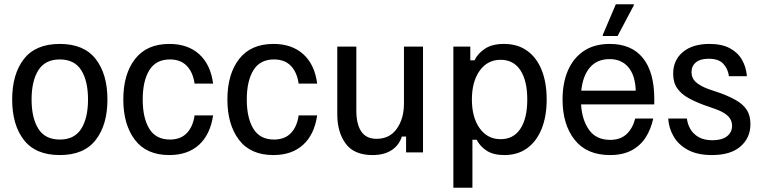

<svg xmlns="http://www.w3.org/2000/svg" viewBox="-20 -720 3598 907"><path d="M262.5 12.5Q148.3 12.5 92.9 -58.8Q37.5 -130 37.5 -250Q37.5 -370 92.9 -441.2Q148.3 -512.5 262.5 -512.5Q376.7 -512.5 432.1 -441.2Q487.5 -370 487.5 -250Q487.5 -130 432.1 -58.8Q376.7 12.5 262.5 12.5ZM262.5 -60.8Q331.7 -60.8 363.8 -111.7Q395.8 -162.5 395.8 -250Q395.8 -337.5 363.8 -388.3Q331.7 -439.2 262.5 -439.2Q193.3 -439.2 161.2 -388.3Q129.2 -337.5 129.2 -250Q129.2 -162.5 161.2 -111.7Q193.3 -60.8 262.5 -60.8Z M780 12.5Q671.7 12.5 617.1 -59.6Q562.5 -131.7 562.5 -250Q562.5 -370 617.9 -441.2Q673.3 -512.5 780 -512.5Q867.5 -512.5 921.2 -463.8Q975 -415 986.7 -325H899.2Q891.7 -378.3 862.5 -408.8Q833.3 -439.2 782.5 -439.2Q716.7 -439.2 685.4 -388.3Q654.2 -337.5 654.2 -250Q654.2 -162.5 685.4 -111.7Q716.7 -60.8 782.5 -60.8Q833.3 -60.8 862.5 -91.2Q891.7 -121.7 899.2 -175H986.7Q973.3 -84.2 920 -35.8Q866.7 12.5 780 12.5Z M1271.7 12.5Q1163.3 12.5 1108.8 -59.6Q1054.2 -131.7 1054.2 -250Q1054.2 -370 1109.6 -441.2Q1165 -512.5 1271.7 -512.5Q1359.2 -512.5 1412.9 -463.8Q1466.7 -415 1478.3 -325H1390.8Q1383.3 -378.3 1354.2 -408.8Q1325 -439.2 1274.2 -439.2Q1208.3 -439.2 1177.1 -388.3Q1145.8 -337.5 1145.8 -250Q1145.8 -162.5 1177.1 -111.7Q1208.3 -60.8 1274.2 -60.8Q1325 -60.8 1354.2 -91.2Q1383.3 -121.7 1390.8 -175H1478.3Q1465 -84.2 1411.7 -35.8Q1358.3 12.5 1271.7 12.5Z M1740 12.5Q1652.5 12.5 1612.9 -41.7Q1573.3 -95.8 1573.3 -179.2V-500H1663.3V-198.3Q1663.3 -133.3 1686.7 -98.8Q1710 -64.2 1759.2 -64.2Q1820.8 -64.2 1854.6 -112.1Q1888.3 -160 1888.3 -230.8V-500H1978.3V0H1898.3V-75H1878.3Q1865 -33.3 1829.6 -10.4Q1794.2 12.5 1740 12.5Z M2211.7 166.7H2121.7V-500H2201.7V-435H2221.7Q2235 -465 2269.2 -488.8Q2303.3 -512.5 2360.8 -512.5Q2425 -512.5 2470 -480.4Q2515 -448.3 2538.8 -389.2Q2562.5 -330 2562.5 -250Q2562.5 -170.8 2538.8 -111.7Q2515 -52.5 2470.4 -20Q2425.8 12.5 2362.5 12.5Q2311.7 12.5 2280 -7.5Q2248.3 -27.5 2231.7 -60H2211.7ZM2345 -62.5Q2405.8 -62.5 2438.3 -111.7Q2470.8 -160.8 2470.8 -250Q2470.8 -339.2 2438.3 -388.3Q2405.8 -437.5 2345 -437.5Q2282.5 -437.5 2245.8 -385.8Q2209.2 -334.2 2209.2 -250Q2209.2 -165.8 2245.8 -114.2Q2282.5 -62.5 2345 -62.5Z M2861.7 12.5Q2751.7 12.5 2694.6 -59.6Q2637.5 -131.7 2637.5 -250Q2637.5 -328.3 2662.9 -387.1Q2688.3 -445.8 2737.9 -479.2Q2787.5 -512.5 2860.8 -512.5Q2963.3 -512.5 3017.1 -445.8Q3070.8 -379.2 3070.8 -252.5V-226.7H2725Q2729.2 -153.3 2762.9 -106.2Q2796.7 -59.2 2862.5 -59.2Q2910 -59.2 2939.2 -85.8Q2968.3 -112.5 2980.8 -160H3065.8Q3055 -109.2 3030 -70.4Q3005 -31.7 2963.3 -9.6Q2921.7 12.5 2861.7 12.5ZM2725.8 -291.7H2983.3Q2980.8 -364.2 2948.3 -402.5Q2915.8 -440.8 2860 -440.8Q2800.8 -440.8 2767.1 -401.7Q2733.3 -362.5 2725.8 -291.7ZM2897.5 -550H2827.5V-555L2889.2 -700H2974.2V-695Z M3343.3 12.5Q3274.2 12.5 3229.2 -12.1Q3184.2 -36.7 3161.7 -76.2Q3139.2 -115.8 3136.7 -160H3225Q3227.5 -135 3240.8 -111.2Q3254.2 -87.5 3280 -72.5Q3305.8 -57.5 3345.8 -57.5Q3390 -57.5 3414.2 -76.2Q3438.3 -95 3438.3 -125.8Q3438.3 -152.5 3419.6 -171.2Q3400.8 -190 3361.7 -204.2L3302.5 -225Q3262.5 -240 3230.4 -257.9Q3198.3 -275.8 3179.2 -302.9Q3160 -330 3160 -371.7Q3160 -435.8 3205.8 -474.2Q3251.7 -512.5 3331.7 -512.5Q3389.2 -512.5 3427.1 -492.5Q3465 -472.5 3485 -437.9Q3505 -403.3 3508.3 -360H3423.3Q3420 -391.7 3398.3 -417.1Q3376.7 -442.5 3327.5 -442.5Q3288.3 -442.5 3267.5 -425.4Q3246.7 -408.3 3246.7 -379.2Q3246.7 -350.8 3266.7 -332.5Q3286.7 -314.2 3326.7 -299.2L3385.8 -279.2Q3425.8 -264.2 3457.5 -246.2Q3489.2 -228.3 3507.1 -201.7Q3525 -175 3525 -133.3Q3525 -69.2 3478.3 -28.3Q3431.7 12.5 3343.3 12.5Z"/></svg>

Font: Familjen Grotesk Variable
Style: Regular
Weight: 400
Designer: Anders Wikstroem, Jonas Baeckman, Matilda Gysing, Kristian Moeller
Foundry: Familjen STHLM AB
Version: Version 2.000